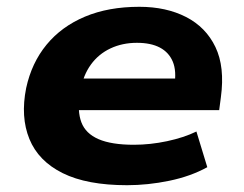

<svg xmlns="http://www.w3.org/2000/svg" viewBox="-20 -534 719 565"><path d="M354 11Q236 11 164.5 -24.5Q93 -60 66.5 -125Q40 -190 57 -275Q73 -349 117 -402.5Q161 -456 230 -485Q299 -514 390 -514Q469 -514 527.5 -484Q586 -454 614 -395.5Q642 -337 630 -248L625 -210H183L197 -303H513L493 -282Q500 -325 488.5 -352.5Q477 -380 450.5 -394Q424 -408 383 -408Q340 -408 305 -391.5Q270 -375 247.5 -344Q225 -313 217 -269L215 -258Q207 -207 219.5 -174Q232 -141 270 -124.5Q308 -108 374 -108Q422 -108 471.5 -118.5Q521 -129 558 -147L590 -42Q541 -15 478 -2Q415 11 354 11Z"/></svg>

Font: Nunito Sans 7pt SemiExpanded ExtraBold
Style: Italic
Weight: 800
Width: 6
Italic angle: -9°
Designer: Vernon Adams
Foundry: Vernon Adams
Version: Version 3.101;gftools[0.9.27]